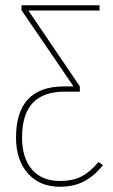

<svg xmlns="http://www.w3.org/2000/svg" viewBox="-20 -701 430 731"><path d="M372 -72Q339 -31 300 -10.5Q261 10 208 10Q131 10 86 -41Q41 -92 41 -177Q41 -372 224 -372H260L62 -662V-681H359V-661H88L284 -372V-352H225Q146 -352 105 -309.5Q64 -267 64 -177Q64 -100 101.5 -56Q139 -12 209 -12Q256 -12 289 -28.5Q322 -45 355 -84Z"/></svg>

Font: Fira Sans Extra Condensed Thin
Style: Regular
Weight: 250
Width: 1
Designer: Carrois Corporate & Edenspiekermann AG
Foundry: Carrois Corporate GbR & Edenspiekermann AG
Version: Version 4.203